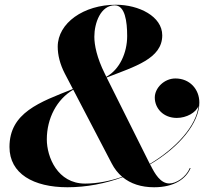

<svg xmlns="http://www.w3.org/2000/svg" viewBox="-20 -780 871 810"><path d="M784 -70.5 781 -71.5C764.5 -32 723 -6 694.5 -6C656.5 -6 633 -48 616.5 -80.5L613 -86.5C738 -160 821 -262 821 -347.5C821 -403.5 780.5 -449 720 -449C673 -449 633 -409 633 -368.5C633 -323.5 668.5 -282.5 726 -282.5C766.5 -282.5 807.5 -305 817.5 -333.5C809 -249.5 723.5 -155 612 -88.5L430 -453C549 -499.5 664.5 -532.5 664.5 -631C664.5 -711 566 -760 469 -760C333.5 -760 223.5 -683 223.5 -583C223.5 -548 233 -509 253.5 -469.5L287.5 -404.5C147 -349 20 -304.5 20 -160C20 -47 121.5 10 264.5 10C346 10 425.5 -6 497.5 -32.5C531 -5 575.5 10 630 10C716.5 10 765 -26.5 784 -70.5ZM422 -469.5C388.5 -536.5 378 -590 378 -625C378 -683 404.5 -757.5 464 -757.5C507.5 -757.5 516.5 -689.5 516.5 -628C516.5 -557 484.5 -486.5 428.5 -456ZM177.5 -192C177.5 -281 220 -361.5 289 -401.5L451 -91C462.5 -68.5 477.5 -49.5 495.5 -34C443.5 -16 390 -5.5 339 -5.5C222.5 -5.5 177.5 -118 177.5 -192Z"/></svg>

Font: Bodoni* 72pt
Style: Bold Italic
Weight: 700
Italic angle: -13°
Version: Version 2.3